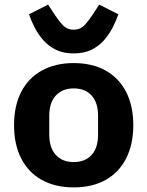

<svg xmlns="http://www.w3.org/2000/svg" viewBox="-20 -802 640 834"><path d="M300 12Q220 12 161.5 -20.5Q103 -53 72 -114Q41 -175 41 -258Q41 -342 72 -402.5Q103 -463 161.5 -495.5Q220 -528 300 -528Q381 -528 439 -495.5Q497 -463 528 -402.5Q559 -342 559 -258Q559 -175 528 -114Q497 -53 439 -20.5Q381 12 300 12ZM300 -98Q350 -98 378 -129Q406 -160 406 -217V-299Q406 -356 378 -387Q350 -418 300 -418Q251 -418 222.5 -387Q194 -356 194 -299V-217Q194 -160 222.5 -129Q251 -98 300 -98ZM300 -570Q255 -570 222.5 -586Q190 -602 167.5 -628Q145 -654 130 -683.5Q115 -713 106 -740L189 -782L210 -750Q233 -714 252 -693.5Q271 -673 300 -673Q329 -673 348 -693.5Q367 -714 390 -750L411 -782L494 -740Q485 -713 470 -683.5Q455 -654 432.5 -628Q410 -602 377.5 -586Q345 -570 300 -570Z"/></svg>

Font: Lilex
Style: Regular
Weight: 400
Monospace: yes
Designer: Mike Abbink, Paul van der Laan, Pieter van Rosmalen, Mikhael Khrustik
Foundry: Mikhael Khrustik
Version: Version 2.510